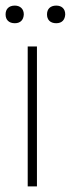

<svg xmlns="http://www.w3.org/2000/svg" viewBox="-40 -666 253 686"><path d="M59 -500V0H92V-500ZM-20 -614C-20 -596 -9 -583 13 -583C34 -583 44 -596 45 -614V-615C45 -634 32 -646 13 -646C-9 -646 -20 -633 -20 -615ZM128 -614C128 -596 139 -583 161 -583C182 -583 192 -596 193 -614V-615C193 -634 181 -646 161 -646C139 -646 128 -633 128 -615Z"/></svg>

Font: LT Wave Text Thin
Style: Regular
Weight: 100
Designer: Daniel Lyons
Version: Version 2.5 (Glyphs App)